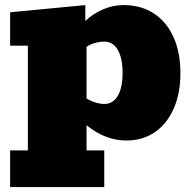

<svg xmlns="http://www.w3.org/2000/svg" viewBox="-20 -553 769 767"><path d="M20.5 194.3V47.9H91.3V-370.6H20.5V-503.9L320.8 -532.7V-469.2Q351.1 -498 391.1 -515.4Q431.2 -532.7 472.7 -532.7Q543.9 -532.7 595 -499Q646 -465.3 673.3 -404.3Q700.7 -343.3 700.7 -261.2Q700.7 -179.7 673.8 -118.9Q647 -58.1 598.4 -24.9Q549.8 8.3 484.9 8.3Q400.9 8.3 325.7 -52.7V47.9H396.5V194.3ZM397 -137.7Q431.6 -137.7 450.7 -170.4Q469.7 -203.1 469.7 -261.7Q469.7 -320.3 450.7 -353.5Q431.6 -386.7 397 -386.7Q378.9 -386.7 358.9 -381.1Q338.9 -375.5 325.7 -365.7V-160.2Q338.9 -150.9 358.9 -144.3Q378.9 -137.7 397 -137.7Z"/></svg>

Font: Bevan
Style: Regular
Weight: 400
Designer: Vernon Adams
Foundry: Vernon Adams
Version: Version 2.100; ttfautohint (v1.8.3)